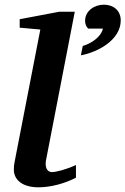

<svg xmlns="http://www.w3.org/2000/svg" viewBox="-20 -787 535 819"><path d="M304 -29V-83C257 -62 218 -53 202 -53C177 -53 172 -79 176 -102L299 -737H233L64 -705V-669L152 -661L43 -100C40 -87 39 -75 39 -64C39 -18 78 12 144 12C196 12 256 -4 304 -29ZM495 -700C495 -742 464 -767 423 -767C384 -767 343 -742 343 -698C343 -686 347 -674 356 -665H419C411 -628 366 -600 333 -591L325 -551C396 -564 495 -616 495 -700Z"/></svg>

Font: Veleka
Style: Bold Italic
Weight: 700
Italic angle: -12°
Designer: Stefan Peev, Context Ltd, 2016; SIL International, 1997-2014.
Foundry: Stefan Peev, Context Ltd, 2016
Version: Version 5.000